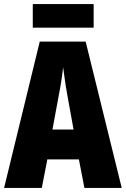

<svg xmlns="http://www.w3.org/2000/svg" viewBox="-20 -917 614 937"><path d="M392 0 365 -139H211L184 0H0L174 -714H398L574 0ZM310 -445Q305 -472 301 -497Q297 -522 294 -545.5Q291 -569 288 -589Q286 -570 283 -547Q280 -524 275.5 -499Q271 -474 266 -447L236 -285H339ZM437 -897V-782H140V-897Z"/></svg>

Font: Noto Sans Khmer ExtraCondensed Black
Style: Regular
Weight: 900
Width: 2
Designer: Danh Hong and the Monotype Design Team
Foundry: Monotype Imaging Inc.
Version: Version 2.004